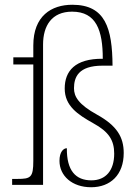

<svg xmlns="http://www.w3.org/2000/svg" viewBox="-20 -777 586 807"><path d="M363 10C444 10 500 -42 500 -134C500 -201 471 -249 388 -295C310 -338 291 -371 291 -406C291 -452 309 -501 411 -501H453C452 -658 423 -757 284 -757C196 -757 120 -710 120 -586V-536H36V-506H120V-101C120 -31 109 -25 53 -25H31V0H161V-590C161 -668 197 -728 283 -728C385 -728 412 -649 412 -530C295 -531 252 -478 252 -405C252 -332 306 -296 372 -259C438 -223 460 -187 460 -131C460 -61 425 -19 364 -19C298 -19 260 -60 261 -154C247 -154 230 -139 230 -101C230 -38 283 10 363 10Z"/></svg>

Font: Noto Serif Devanagari SemiCondensed ExtraLight
Style: Regular
Weight: 200
Width: 4
Designer: Universal Thirst, Indian Type Foundry and the Monotype Design Team
Foundry: Monotype Imaging Inc.
Version: Version 2.004